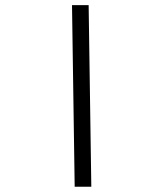

<svg xmlns="http://www.w3.org/2000/svg" viewBox="-20 -713 626 733"><path d="M265.1 0H328.6L318.4 -693.4H254.9Z"/></svg>

Font: Cascadia Code PL Light
Style: Regular
Weight: 300
Monospace: yes
Designer: Aaron Bell
Foundry: Saja Typeworks
Version: Version 2404.023